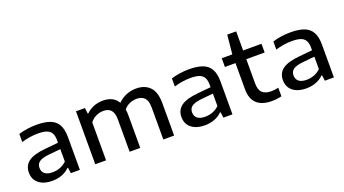

<svg xmlns="http://www.w3.org/2000/svg" viewBox="-57 -1292 3322 1853"><g transform="rotate(-20 1604.0 -365.0)"><path d="M524 -337V0H431L423 -58.5H417Q386.5 -26.5 340 -8.8Q293.5 9 241 9Q181 9 138.5 -9.8Q96 -28.5 74 -62.5Q52 -96.5 52 -142.5Q52 -215 106.2 -254.8Q160.5 -294.5 279 -305L415 -318.5V-344.5Q415 -392.5 398.5 -419.5Q382 -446.5 348.8 -457.5Q315.5 -468.5 260.5 -468.5Q222.5 -468.5 178.2 -462Q134 -455.5 93.5 -442.5V-525.5Q133.5 -538.5 182.2 -545.5Q231 -552.5 276 -552.5Q362 -552.5 416 -532.2Q470 -512 497 -465Q524 -418 524 -337ZM415 -125V-252.5L287.5 -240Q221 -232.5 192.5 -211.2Q164 -190 164 -151Q164 -111.5 190.5 -89.8Q217 -68 270.5 -68Q310.5 -68 348 -82.2Q385.5 -96.5 415 -125Z M1492 -334.5V0H1381V-329Q1381 -397.5 1352.8 -427.5Q1324.5 -457.5 1273 -457.5Q1235.5 -457.5 1200.5 -442.8Q1165.5 -428 1139.5 -396.5Q1144 -369 1144 -335.5V0H1035V-329Q1035 -398 1008.2 -427.8Q981.5 -457.5 930.5 -457.5Q891.5 -457.5 855.2 -440.5Q819 -423.5 793 -390V0H682V-544H774L781 -484.5H787.5Q820.5 -517.5 865 -535Q909.5 -552.5 960.5 -552.5Q1012 -552.5 1050.8 -533.5Q1089.5 -514.5 1112.5 -475Q1154 -515.5 1202.5 -534Q1251 -552.5 1300 -552.5Q1390 -552.5 1441 -499.5Q1492 -446.5 1492 -334.5Z M2091 -337V0H1998L1990 -58.5H1984Q1953.5 -26.5 1907 -8.8Q1860.5 9 1808 9Q1748 9 1705.5 -9.8Q1663 -28.5 1641 -62.5Q1619 -96.5 1619 -142.5Q1619 -215 1673.2 -254.8Q1727.5 -294.5 1846 -305L1982 -318.5V-344.5Q1982 -392.5 1965.5 -419.5Q1949 -446.5 1915.8 -457.5Q1882.5 -468.5 1827.5 -468.5Q1789.5 -468.5 1745.2 -462Q1701 -455.5 1660.5 -442.5V-525.5Q1700.5 -538.5 1749.2 -545.5Q1798 -552.5 1843 -552.5Q1929 -552.5 1983 -532.2Q2037 -512 2064 -465Q2091 -418 2091 -337ZM1982 -125V-252.5L1854.5 -240Q1788 -232.5 1759.5 -211.2Q1731 -190 1731 -151Q1731 -111.5 1757.5 -89.8Q1784 -68 1837.5 -68Q1877.5 -68 1915 -82.2Q1952.5 -96.5 1982 -125Z M2594.5 -90V-2Q2543.5 10 2493 10Q2392.5 10 2340 -39Q2287.5 -88 2287.5 -187V-454.5H2179V-544H2287.5L2306.5 -740H2398.5V-544H2587V-454.5H2398.5V-207.5Q2398.5 -140 2428.5 -110.5Q2458.5 -81 2521 -81Q2537 -81 2553.5 -83Q2570 -85 2594.5 -90Z M3133 -337V0H3040L3032 -58.5H3026Q2995.5 -26.5 2949 -8.8Q2902.5 9 2850 9Q2790 9 2747.5 -9.8Q2705 -28.5 2683 -62.5Q2661 -96.5 2661 -142.5Q2661 -215 2715.2 -254.8Q2769.5 -294.5 2888 -305L3024 -318.5V-344.5Q3024 -392.5 3007.5 -419.5Q2991 -446.5 2957.8 -457.5Q2924.5 -468.5 2869.5 -468.5Q2831.5 -468.5 2787.2 -462Q2743 -455.5 2702.5 -442.5V-525.5Q2742.5 -538.5 2791.2 -545.5Q2840 -552.5 2885 -552.5Q2971 -552.5 3025 -532.2Q3079 -512 3106 -465Q3133 -418 3133 -337ZM3024 -125V-252.5L2896.5 -240Q2830 -232.5 2801.5 -211.2Q2773 -190 2773 -151Q2773 -111.5 2799.5 -89.8Q2826 -68 2879.5 -68Q2919.5 -68 2957 -82.2Q2994.5 -96.5 3024 -125Z"/></g></svg>

Font: Encode Sans Expanded Medium
Style: Regular
Weight: 500
Width: 7
Designer: Multiple Designers
Foundry: Impallari Type
Version: Version 2.000